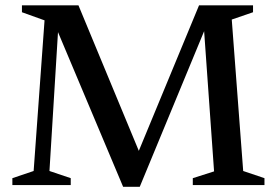

<svg xmlns="http://www.w3.org/2000/svg" viewBox="-20 -696 1040 722"><path d="M894.5 -53 974.5 -26V0H705V-26L785 -51.5L746.5 -594.5L753.5 -593L505.5 6.5H443L192.5 -588.5L199 -590L166 -53L246 -26V0H26.5V-26L106.5 -53L147.5 -619.5L62.5 -650V-676H275L507.5 -115.5H496.5L728.5 -676H931.5V-650L851.5 -622.5Z"/></svg>

Font: Newsreader 16pt Medium
Style: Regular
Weight: 500
Designer: Hugues Gentile
Foundry: Production Type
Version: Version 1.003